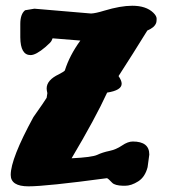

<svg xmlns="http://www.w3.org/2000/svg" viewBox="-20 -453 591 665"><path d="M350.6 164.1Q140.1 192.4 78.6 192.4Q17.1 192.4 17.1 152.8Q17.1 96.7 95.7 -47.4Q135.3 -103.5 141.6 -114.3L144 -130.4Q141.6 -141.1 141.6 -146.5Q141.6 -175.8 184.1 -195.8Q202.1 -205.1 204.6 -209Q220.7 -260.7 258.3 -312.5L162.1 -320.3Q161.1 -318.8 158.9 -312.7Q156.7 -306.6 137.2 -290Q104.5 -262.2 85.9 -262.2Q50.8 -262.2 50.3 -323.7V-370.1Q50.3 -404.3 66.9 -417.5L99.1 -422.9L295.4 -406.2Q310.5 -406.7 340.8 -416Q397.5 -433.1 438 -433.1Q485.8 -433.1 510.7 -409.2Q522.5 -397.9 522.5 -388.2Q522.5 -378.4 521 -374Q519.5 -369.6 516.8 -366Q514.2 -362.3 510.3 -358.9Q502.4 -352.5 490.2 -347.2Q441.4 -268.1 390.6 -189.5Q401.4 -173.8 401.4 -163.1Q401.4 -140.1 351.1 -132.3Q310.1 -43 228 95.2Q298.8 91.8 316.9 83.3Q335 74.7 358.6 69.8Q382.3 64.9 402.6 51Q422.9 37.1 439.9 37.1Q497.1 37.1 497.1 82V82.5L491.2 126Q482.4 160.2 458.5 175.3Q434.6 190.4 413.1 190.4H406.2Q377.9 189.5 368.7 180.2Q355.5 166 350.6 164.1Z"/></svg>

Font: Drukaatie burti
Style: Heavy
Weight: 800
Version: Version 0.14